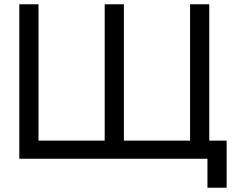

<svg xmlns="http://www.w3.org/2000/svg" viewBox="-20 -740 1086 895"><path d="M947 135V0H70V-720H159.5V-84.5H468V-720H557.5V-84.5H866V-720H955.5V-84.5H1036.5V135Z"/></svg>

Font: Vela Sans Med
Style: Regular
Weight: 500
Designer: Principal design: Mikhail Sharanda - project Manrope.
Design modification: Ravid Balaliev
Foundry: Mikhail Sharanda
Version: Version 1.001